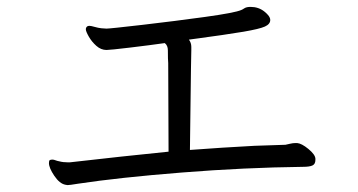

<svg xmlns="http://www.w3.org/2000/svg" viewBox="-20 -625 1040 557"><path d="M859 -141Q690 -139 507.5 -124.5Q325 -110 206 -92Q182 -88 176 -88L170 -89Q153 -92 137.5 -115Q122 -138 122 -152Q122 -159 124.5 -160.5Q127 -162 132 -162Q136 -162 141 -160Q146 -158 152 -157Q163 -154 178 -154H182Q339 -172 469 -185L468 -442Q467 -451 467 -479Q467 -493 458 -500Q416 -494 357.5 -487Q299 -480 289 -480Q273 -480 259.5 -492Q246 -504 237.5 -519Q229 -534 229 -540Q229 -546 234 -549Q236 -550 240 -550Q244 -550 254.5 -547Q265 -544 274 -543L289 -542Q299 -542 394 -553Q489 -564 575.5 -576Q662 -588 680 -596Q683 -597 689 -601Q695 -605 707 -605Q730 -605 747 -591.5Q764 -578 764 -567Q764 -555 748.5 -548Q733 -541 686.5 -533Q640 -525 528 -510Q535 -501 535 -489V-479L534 -425L531 -190Q624 -197 718 -202L808 -205Q813 -206 821.5 -208Q830 -210 837 -210H842Q855 -209 874.5 -193Q894 -177 895 -165V-161Q895 -149 886.5 -145Q878 -141 859 -141Z"/></svg>

Font: Iansui
Style: Regular
Weight: 400
Designer: But Ko / Fontworks Inc.
Foundry: zi-hi.com / Fontworks Inc.
Version: Version 1.002